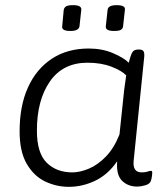

<svg xmlns="http://www.w3.org/2000/svg" viewBox="-20 -717 645 744"><path d="M247 7Q199 7 155.5 -13.5Q112 -34 84 -81.5Q56 -129 56 -208Q56 -307 88.5 -378.5Q121 -450 181 -489.5Q241 -529 324 -529Q376 -529 418 -511Q460 -493 479 -474Q487 -506 493.5 -515.5Q500 -525 515 -525H520Q532 -525 536 -518.5Q540 -512 539 -498L498 -95Q493 -49 529 -49Q543 -49 551.5 -52Q560 -55 565 -55Q570 -55 570 -48Q570 -45 569 -36Q568 -27 565 -17Q561 -4 543 1Q525 6 512 6Q476 6 453 -16.5Q430 -39 434 -92Q398 -40 348.5 -16.5Q299 7 247 7ZM260 -49Q290 -49 324.5 -63.5Q359 -78 390.5 -110.5Q422 -143 443 -196L461 -367Q463 -380 465 -396Q467 -412 469 -425Q452 -443 412 -458.5Q372 -474 319 -474Q224 -474 173.5 -401.5Q123 -329 123 -211Q123 -124 161 -86.5Q199 -49 260 -49ZM422 -597Q388 -597 390 -615L397 -679Q399 -697 432 -697Q467 -697 464 -679L457 -615Q456 -606 448.5 -601.5Q441 -597 422 -597ZM253 -597Q218 -597 221 -615L227 -679Q229 -688 236.5 -692.5Q244 -697 263 -697Q297 -697 295 -679L288 -615Q285 -597 253 -597Z"/></svg>

Font: Asap Semi Expanded Semi Expanded Light
Style: Italic
Weight: 300
Width: 6
Italic angle: -6°
Designer: Pablo Cosgaya
Foundry: Omnibus-Type
Version: Version 3.001; ttfautohint (v1.8.4.7-5d5b)